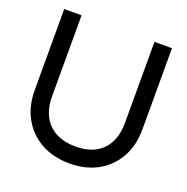

<svg xmlns="http://www.w3.org/2000/svg" viewBox="-119 -762 860 882"><g transform="rotate(20 310.5 -321.0)"><path d="M47.5 -650.5V-254.5Q47.5 -175.8 80.8 -116.7Q114 -57.5 173.7 -24.7Q233.5 8 312.7 8Q390.5 8 449.5 -24.7Q508.5 -57.5 541.4 -116.7Q574.2 -175.8 574.2 -254.5V-650.5H488.6V-254.5Q488.6 -169 442.4 -121.7Q396.2 -74.5 312.7 -74.5Q227.5 -74.5 179.9 -121.7Q132.2 -169 132.2 -254.5V-650.5Z"/></g></svg>

Font: Overused Grotesk Light
Style: Regular
Weight: 300
Designer: RandomMaerks
Version: Version 0.005